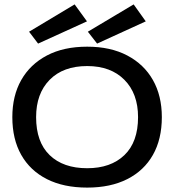

<svg xmlns="http://www.w3.org/2000/svg" viewBox="-20 -841 790 872"><path d="M376 11Q269 11 193 -27.5Q117 -66 76.5 -137.5Q36 -209 36 -309Q36 -406 76.5 -477.5Q117 -549 193 -589Q269 -629 376 -629Q482 -629 558 -589Q634 -549 674.5 -477.5Q715 -406 715 -309Q715 -209 674.5 -137.5Q634 -66 558 -27.5Q482 11 376 11ZM376 -77Q483 -77 545 -136.5Q607 -196 607 -309Q607 -416 545 -478.5Q483 -541 376 -541Q267 -541 205.5 -478.5Q144 -416 144 -309Q144 -196 205.5 -136.5Q267 -77 376 -77ZM421 -643 379 -697 587 -821 642 -744ZM153 -643 112 -697 319 -821 375 -744Z"/></svg>

Font: Inconsolata ExtraExpanded SemiBold
Style: Regular
Weight: 600
Width: 8
Monospace: yes
Designer: Raph Levien, Cyreal, Brenton Simpson
Foundry: Raph Levien, Cyreal, Google
Version: Version 3.001; ttfautohint (v1.8.2.53-6de2)